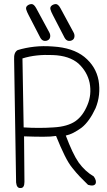

<svg xmlns="http://www.w3.org/2000/svg" viewBox="-20 -966 540 966"><path d="M69 -714Q108 -726 152.5 -731Q197 -736 247 -732Q346 -726 404 -680Q463 -632 476 -561Q488 -488 461 -422Q430 -355 391 -324Q369 -308 349.5 -298Q330 -288 311 -284Q328 -239 344 -205Q360 -171 376 -148Q392 -126 411 -108.5Q430 -91 452 -78Q467 -56 461 -42Q453 -27 423 -36Q402 -56 382 -77Q362 -98 344 -121Q325 -144 305 -184.5Q285 -225 262 -282Q237 -278 197 -278Q157 -278 101 -280L103 -51Q103 -20 84 -20Q64 -18 61 -48L51 -667Q49 -703 69 -714ZM99 -325Q176 -320 249 -325Q285 -327 312.5 -335Q340 -343 359 -356Q379 -370 394 -390.5Q409 -411 420 -438Q442 -490 431 -549Q419 -605 375 -646Q329 -686 246 -689Q204 -691 166 -687Q128 -683 93 -672ZM228 -803Q234 -792 232.5 -781Q231 -770 223 -765Q214 -759 202.5 -760.5Q191 -762 183 -776L124 -890Q115 -907 112 -918Q109 -929 116 -936Q124 -944 137 -945.5Q150 -947 162 -925ZM350 -803Q356 -792 354.5 -781Q353 -770 345 -765Q336 -759 324.5 -760.5Q313 -762 305 -776L246 -890Q237 -907 234 -918Q231 -929 238 -936Q246 -944 259 -945.5Q272 -947 284 -925Z"/></svg>

Font: Yomogi
Style: Regular
Weight: 400
Designer: satsuyako
Foundry: satsuyako
Version: Version 3.100